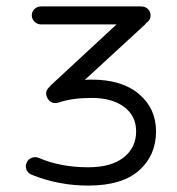

<svg xmlns="http://www.w3.org/2000/svg" viewBox="-20 -563 552 598"><path d="M431 -486 244 -314Q251 -315 266 -315Q360 -315 413 -270Q466 -225 466 -154Q466 -79 413 -32Q360 15 255 15Q162 15 78 -19Q67 -24 62.5 -34.5Q58 -45 63 -56Q67 -67 79 -71.5Q91 -76 101 -71Q169 -42 255 -42Q326 -42 365 -72.5Q404 -103 404 -154Q404 -202 366.5 -230Q329 -258 266 -258Q204 -258 164 -244Q137 -236 126 -261Q119 -279 134 -292L138 -297L343 -487H108Q96 -487 87.5 -495.5Q79 -504 79 -515Q79 -527 87.5 -535Q96 -543 108 -543H420Q432 -543 440.5 -535Q449 -527 449 -515Q449 -500 435 -491Z"/></svg>

Font: Hoogli Medium
Style: Regular
Weight: 500
Designer: Anand Singh Naorem
Foundry: Brand New Type
Version: Version 1.00 b007